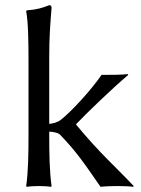

<svg xmlns="http://www.w3.org/2000/svg" viewBox="-20 -718 543 741"><path d="M90 -200C90 -126 89 -54 81 0L83 3C95 1 118 0 130 0C142 0 165 1 177 3L179 0C171 -57 170 -125 170 -200V-210C178 -210 202 -207 211 -199C276 -131 300 -95 368 3C383 1 417 0 434 0C451 0 485 1 494 3L496 0C422 -79 368 -123 273 -238C312 -279 410 -374 475 -429L473 -432C454 -429 399 -429 372 -429C329 -367 254 -286 214 -255C201 -245 183 -241 170 -240V-500C170 -575 174 -625 179 -688C179 -695 176 -698 170 -698C145 -688 124 -681 83 -678L81 -675C89 -632 90 -558 90 -482Z"/></svg>

Font: Libertinus Sans
Style: Regular
Weight: 400
Designer: Philipp H. Poll, Khaled Hosny
Foundry: Caleb Maclennan
Version: Version 7.050;RELEASE